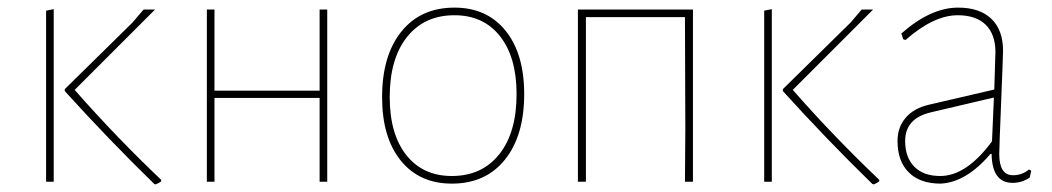

<svg xmlns="http://www.w3.org/2000/svg" viewBox="-20 -477 2761 504"><path d="M101 0V-449L121 -453V0ZM387 -452 176 -241Q285 -117 403 -5V-1Q400 2 389 7L385 6Q264 -112 150 -238V-243L328 -418L357 -452Z M523 0V-452H543V-239H819V-452H839V0H819V-220H543V0Z M1173 -457Q1258 -457 1307 -396.5Q1356 -336 1356 -230Q1356 -121 1305.5 -58Q1255 5 1166 5Q1081 5 1032 -55.5Q983 -116 983 -222Q983 -331 1033.5 -394Q1084 -457 1173 -457ZM1173 -437Q1094 -437 1048.5 -380Q1003 -323 1003 -222Q1003 -125 1046.5 -70Q1090 -15 1166 -15Q1245 -15 1290.5 -72Q1336 -129 1336 -230Q1336 -327 1292.5 -382Q1249 -437 1173 -437Z M1497 0V-452H1799V0H1778L1779 -138L1778 -432H1518V0Z M1986 0V-449L2006 -453V0ZM2272 -452 2061 -241Q2170 -117 2288 -5V-1Q2285 2 2274 7L2270 6Q2149 -112 2035 -238V-243L2213 -418L2242 -452Z M2495 -457Q2552 -457 2582.5 -427.5Q2613 -398 2613 -344Q2613 -332 2608 -209Q2603 -86 2603 -73Q2603 -17 2639 -17Q2663 -17 2681 -32L2687 -29L2683 -11Q2663 3 2638 3Q2584 3 2583 -73H2580Q2516 2 2449 5Q2395 5 2365.5 -24.5Q2336 -54 2336 -107Q2336 -143 2357.5 -168Q2379 -193 2418 -202L2590 -242L2593 -340Q2593 -387 2567.5 -412Q2542 -437 2494 -437Q2431 -437 2357 -372L2351 -374L2346 -389Q2423 -457 2495 -457ZM2589 -221 2423 -182Q2356 -166 2356 -107Q2356 -64 2380 -39.5Q2404 -15 2448 -15Q2517 -15 2584 -106Z"/></svg>

Font: Alegreya Sans Thin
Style: Regular
Weight: 100
Designer: Juan Pablo del Peral
Foundry: Huerta Tipografica
Version: Version 2.007